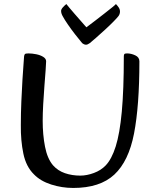

<svg xmlns="http://www.w3.org/2000/svg" viewBox="-20 -916 746 949"><path d="M342 13Q286 13 233 -4Q180 -21 148 -54Q109 -92 95.5 -156.5Q82 -221 83 -298Q83 -356 85.5 -414.5Q88 -473 91 -522Q94 -571 96.5 -602Q99 -633 99 -637Q100 -645 103 -648.5Q106 -652 121 -652Q138 -652 158.5 -648Q179 -644 193.5 -635Q208 -626 208 -613Q208 -602 205.5 -568.5Q203 -535 199.5 -490.5Q196 -446 193.5 -400Q191 -354 191 -319Q191 -250 202.5 -191Q214 -132 242 -99Q266 -72 301 -60Q336 -48 377 -48Q409 -48 444 -61Q479 -74 502 -98Q532 -129 552 -192.5Q572 -256 582 -364Q592 -472 592 -637Q592 -645 594.5 -648.5Q597 -652 608 -652Q628 -652 648.5 -642.5Q669 -633 669 -613Q669 -393 642.5 -256Q616 -119 545 -53Q474 13 342 13ZM405 -695Q396 -695 386 -703Q370 -722 351 -746.5Q332 -771 315.5 -795Q299 -819 291 -834Q282 -849 282 -862Q282 -870 291 -880Q300 -890 308 -896Q310 -893 321 -880Q332 -867 347.5 -849Q363 -831 379 -813Q395 -795 407 -781Q426 -795 450 -813.5Q474 -832 496.5 -849.5Q519 -867 535 -880Q551 -893 553 -896Q560 -889 566.5 -879.5Q573 -870 573 -859Q573 -847 566 -837Q561 -830 542.5 -811Q524 -792 500 -770Q476 -748 455 -729.5Q434 -711 424 -703Q413 -695 405 -695Z"/></svg>

Font: BriemHand
Style: Regular
Weight: 400
Designer: Gunnlaugur SE Briem, Eben Sorkin
Foundry: Sorkin Type
Version: Version 1.001; ttfautohint (v1.8.4.7-5d5b)